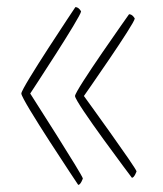

<svg xmlns="http://www.w3.org/2000/svg" viewBox="-20 -520 459 540"><path d="M40 -257C40 -239 200 0 200 0C207 0 213 -18 213 -18C213 -26 65 -257 65 -257C65 -257 208 -474 208 -488C208 -488 202 -500 192 -500C192 -500 40 -273 40 -257ZM191 -250C191 -232 351 -20 351 -20C358 -20 364 -38 364 -38C364 -46 216 -250 216 -250C216 -250 359 -454 359 -468C359 -468 353 -480 343 -480C343 -480 191 -266 191 -250Z"/></svg>

Font: Yanone Kaffeesatz Extra Light
Style: Regular
Weight: 200
Designer: Yanone (Cyrillic: Daniel Pouzeot & Huerta Tipografica)
Foundry: Yanone
Version: Version 1.100;PS 001.100;hotconv 1.0.70;makeotf.lib2.5.58329